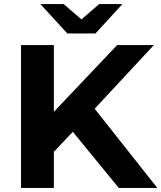

<svg xmlns="http://www.w3.org/2000/svg" viewBox="-20 -921 791 941"><path d="M83 0V-700H244V-373L554 -700H734L444 -388L751 0H562L337 -275L244 -177V0ZM310 -757 178 -901H292L379 -826L466 -901H580L448 -757Z"/></svg>

Font: Montserrat
Style: Bold
Weight: 700
Designer: Julieta Ulanovsky
Foundry: Julieta Ulanovsky
Version: Version 9.000; ttfautohint (v1.8.4.7-5d5b)